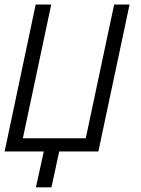

<svg xmlns="http://www.w3.org/2000/svg" viewBox="-44 -657 610 833"><path d="M382.8 0H212.9L179.2 155.8H111.8L146 0H-23.9L110.8 -637.2H178.2L55.2 -57.1H328.1L451.2 -637.2H518.1Z"/></svg>

Font: Anonymous Pro
Style: Italic
Weight: 400
Italic angle: -12°
Monospace: yes
Designer: Mark Simonson
Version: Version 1.003